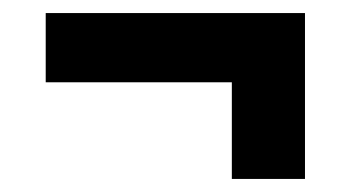

<svg xmlns="http://www.w3.org/2000/svg" viewBox="-20 -393 536 294"><path d="M50 -267V-373H447V-267ZM335 -119V-330H447V-119Z"/></svg>

Font: Bricolage Grotesque 72pt SemiBold
Style: Regular
Weight: 600
Version: Version 1.001;gftools[0.9.33.dev8+g029e19f]